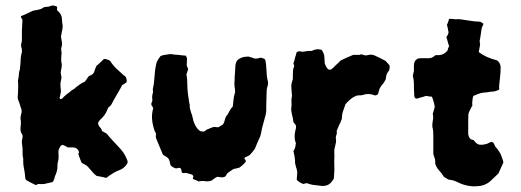

<svg xmlns="http://www.w3.org/2000/svg" viewBox="-20 -658 1880 693"><path d="M439 -67Q428 -50 411 -44Q400 -40 390 -34Q380 -28 370 -21Q368 -17 362 -16Q359 -17 355 -18Q351 -19 346 -20L329 -23Q322 -28 317 -33.5Q312 -39 307 -45Q297 -57 293 -60Q289 -63 275 -70Q270 -81 266 -92.5Q262 -104 263 -105Q267 -107 263.5 -113.5Q260 -120 258 -121Q252 -125 251 -125Q245 -126 238 -126Q231 -126 224 -126Q220 -129 216 -131Q212 -133 207 -135Q200 -134 197 -128.5Q194 -123 192 -118Q191 -115 191 -109Q191 -102 191.5 -94Q192 -86 190 -78Q188 -71 187.5 -64Q187 -57 187 -49Q186 -45 185 -40Q184 -35 182 -30Q178 -23 176.5 -15Q175 -7 170 -1Q146 5 139.5 6Q133 7 118 6Q116 7 114 8Q112 9 109 10Q102 7 94 2.5Q86 -2 78 -6Q71 -10 71 -17Q70 -34 66.5 -50.5Q63 -67 64 -84Q61 -96 61.5 -109Q62 -122 60 -135Q59 -139 59 -142.5Q59 -146 59 -150Q61 -158 62 -168Q61 -170 59.5 -173.5Q58 -177 56 -179Q53 -189 54 -197Q55 -205 55.5 -212.5Q56 -220 54 -229Q54 -234 54.5 -237.5Q55 -241 56 -245Q61 -257 55 -270Q53 -278 50 -286Q47 -294 44 -302Q44 -306 44 -311Q44 -316 45 -321Q45 -332 45.5 -342.5Q46 -353 45 -363Q45 -369 45 -369Q47 -376 47.5 -383.5Q48 -391 49 -398Q52 -406 52.5 -415Q53 -424 54 -431Q54 -448 57 -463Q59 -467 59 -470.5Q59 -474 59 -477Q59 -482 57.5 -486Q56 -490 56 -494Q56 -499 57.5 -503.5Q59 -508 59 -512V-546Q60 -556 60 -566Q60 -576 61 -587Q60 -588 59 -590Q58 -592 56 -595Q54 -601 59 -601Q79 -609 98 -619Q100 -619 101 -619.5Q102 -620 103 -620Q112 -622 120.5 -623.5Q129 -625 136 -630Q138 -633 145 -633Q156 -633 164 -637Q171 -639 176 -637.5Q181 -636 186 -634V-626Q186 -621 187 -620Q187 -618 189 -618Q204 -606 204 -584Q204 -580 204.5 -576Q205 -572 206 -567V-559Q205 -550 203 -542Q201 -534 200 -526Q202 -516 203.5 -505.5Q205 -495 201 -485V-476Q203 -469 202 -462Q201 -455 201 -447V-436Q204 -426 202.5 -416Q201 -406 199 -397Q200 -392 200.5 -387.5Q201 -383 202 -378Q201 -373 200 -367.5Q199 -362 198 -357Q198 -350 198.5 -343.5Q199 -337 200 -329Q199 -324 198 -317.5Q197 -311 195 -305Q195 -302 199 -300Q199 -300 199.5 -300Q200 -300 201 -301Q205 -301 206 -304Q214 -313 225 -321Q230 -324 234 -328Q238 -332 244 -335Q247 -336 253 -342Q261 -348 269 -354Q277 -360 286 -363Q295 -374 299 -382Q304 -384 308 -386.5Q312 -389 314 -390Q317 -393 319 -396Q321 -402 323 -408Q325 -414 328 -420Q335 -426 341.5 -432Q348 -438 355 -445Q361 -446 366 -443.5Q371 -441 377 -439Q387 -423 400.5 -410Q414 -397 428 -385Q433 -384 436 -375Q439 -366 436 -360Q433 -359 429.5 -356Q426 -353 421 -351Q414 -337 405.5 -323Q397 -309 389 -294Q386 -288 383 -282.5Q380 -277 375 -273Q371 -271 370 -268Q369 -265 367 -261Q363 -251 358 -244Q353 -237 346 -230Q343 -228 340 -224Q337 -220 335 -217Q334 -216 334 -214Q335 -204 341 -198.5Q347 -193 348 -185Q353 -183 357.5 -180Q362 -177 366 -175Q375 -163 386 -151.5Q397 -140 407 -129Q417 -119 425 -107.5Q433 -96 438 -83Q440 -79 440.5 -75Q441 -71 439 -67Z M946 -368Q948 -362 947.5 -356Q947 -350 945 -345Q943 -338 942.5 -330.5Q942 -323 942 -315Q942 -305 941.5 -295.5Q941 -286 941 -276Q941 -269 941 -261Q941 -253 939 -244Q935 -228 930 -211Q925 -194 922 -176Q921 -174 920.5 -170.5Q920 -167 918 -163Q909 -144 900 -121Q896 -116 891.5 -110Q887 -104 882 -99Q878 -96 873.5 -94Q869 -92 865 -90Q863 -90 862 -86Q864 -84 865.5 -81Q867 -78 868 -76Q860 -64 844 -53Q840 -52 834.5 -50.5Q829 -49 823 -48Q813 -42 800 -32Q799 -30 797 -26.5Q795 -23 793 -21Q786 -17 779.5 -18Q773 -19 765 -20Q762 -19 759.5 -17.5Q757 -16 754 -14Q752 -13 749.5 -10.5Q747 -8 745 -7Q733 -2 721 -4Q709 -6 697 -3Q692 -6 686.5 -8Q681 -10 676 -12Q676 -14 676.5 -16Q677 -18 678 -21Q676 -28 669 -29Q662 -31 655.5 -33Q649 -35 642 -33Q635 -33 635 -43Q633 -52 628 -52H624Q617 -49 610.5 -51.5Q604 -54 598 -59Q594 -63 593.5 -70Q593 -77 589 -84Q586 -89 579.5 -92.5Q573 -96 568 -100Q562 -115 556 -128.5Q550 -142 545 -155Q542 -161 542.5 -165.5Q543 -170 543 -177L540 -182Q540 -182 538 -186Q531 -206 529 -226Q527 -246 533 -267Q532 -270 530.5 -273Q529 -276 527 -278Q525 -283 527.5 -288Q530 -293 530 -297Q528 -311 531 -320Q533 -325 532 -330Q531 -335 532 -339Q535 -351 536 -362.5Q537 -374 538 -385Q539 -407 544 -428Q546 -436 550 -442Q554 -448 558 -454Q560 -456 563 -457Q566 -458 569 -459Q575 -460 581.5 -461Q588 -462 597 -463Q602 -462 608.5 -461Q615 -460 622 -460Q629 -459 636 -458.5Q643 -458 651 -457Q652 -454 653 -452Q654 -450 655 -448Q655 -441 654.5 -434.5Q654 -428 654 -421Q655 -418 656.5 -415.5Q658 -413 659 -409Q658 -405 656.5 -400Q655 -395 653 -390Q656 -374 656 -356.5Q656 -339 658 -322Q660 -311 661 -300.5Q662 -290 665 -279Q664 -272 666 -265Q668 -258 670 -251Q673 -244 674.5 -237Q676 -230 678 -222Q683 -206 693 -193Q699 -187 702 -185Q704 -184 706.5 -184Q709 -184 711 -183Q718 -183 722 -187Q726 -191 731 -192Q742 -197 752 -200Q757 -199 762 -199H769L785 -209Q790 -217 792 -227Q794 -237 801 -244Q806 -252 810 -260Q814 -268 820 -273Q822 -287 823 -299Q824 -311 828 -323Q829 -326 828.5 -329.5Q828 -333 828 -336Q827 -342 826.5 -347.5Q826 -353 826 -355Q827 -366 827 -375Q827 -384 828 -392Q829 -400 829 -408.5Q829 -417 830 -424Q832 -440 844 -446Q848 -448 851 -449.5Q854 -451 858 -452Q862 -453 866 -453Q870 -453 876 -454Q881 -453 886.5 -451Q892 -449 898 -447Q904 -446 909.5 -447Q915 -448 921 -450Q925 -449 928 -448Q931 -447 935 -445Q936 -444 937 -442.5Q938 -441 938 -439Q939 -434 940 -428Q941 -422 941 -416Q942 -404 942.5 -392Q943 -380 946 -368Z M1386 -422Q1388 -406 1381 -399Q1376 -393 1374.5 -386Q1373 -379 1372 -371Q1370 -368 1368.5 -365Q1367 -362 1365 -359Q1361 -355 1357.5 -350Q1354 -345 1351 -340Q1349 -336 1348 -331Q1347 -326 1345 -321Q1344 -320 1343.5 -318.5Q1343 -317 1342 -316Q1341 -315 1339.5 -315Q1338 -315 1337 -314H1332Q1310 -323 1289 -315Q1285 -314 1282 -314Q1279 -314 1275 -314Q1272 -313 1269.5 -313Q1267 -313 1265 -312Q1253 -307 1244 -299Q1235 -291 1227 -282Q1223 -270 1218.5 -257.5Q1214 -245 1214 -230Q1214 -229 1213 -226.5Q1212 -224 1211 -222Q1210 -218 1208.5 -215.5Q1207 -213 1205 -209Q1203 -203 1200 -197Q1197 -191 1195 -185Q1197 -178 1194.5 -172Q1192 -166 1192 -160Q1194 -151 1192.5 -143.5Q1191 -136 1189 -128Q1186 -119 1186.5 -109.5Q1187 -100 1187 -91Q1186 -80 1186.5 -68Q1187 -56 1187 -45Q1187 -38 1186 -30Q1185 -22 1185 -14Q1182 -8 1180 -6Q1173 5 1163 9.5Q1153 14 1141 13Q1133 12 1124.5 11Q1116 10 1108 9Q1104 8 1098 6.5Q1092 5 1087 3Q1083 4 1080.5 4.5Q1078 5 1075 6Q1062 2 1051 -9Q1052 -16 1052 -23Q1052 -30 1053 -37Q1052 -40 1051.5 -44.5Q1051 -49 1049 -53Q1048 -59 1046 -65Q1044 -71 1045 -78Q1044 -93 1039 -113Q1041 -115 1042.5 -118.5Q1044 -122 1045 -125Q1046 -128 1046.5 -130.5Q1047 -133 1047 -136Q1047 -138 1048 -139.5Q1049 -141 1047 -143Q1046 -146 1045.5 -149.5Q1045 -153 1044 -156Q1043 -166 1044 -176Q1045 -180 1045.5 -183.5Q1046 -187 1047 -191Q1049 -196 1048.5 -202Q1048 -208 1043 -212Q1042 -213 1041.5 -214.5Q1041 -216 1039 -217Q1038 -222 1037.5 -228Q1037 -234 1035 -239Q1034 -246 1032.5 -252Q1031 -258 1031 -265Q1033 -277 1032 -288.5Q1031 -300 1034 -312Q1034 -314 1033.5 -317Q1033 -320 1033 -322Q1032 -333 1031.5 -344Q1031 -355 1035 -366Q1037 -370 1037 -375Q1037 -380 1037 -385Q1037 -394 1037.5 -402.5Q1038 -411 1042 -419Q1042 -422 1039 -429Q1041 -434 1042.5 -439.5Q1044 -445 1045 -450Q1047 -455 1048 -459.5Q1049 -464 1050 -468Q1056 -474 1061 -473Q1071 -470 1081.5 -472.5Q1092 -475 1102 -474Q1105 -474 1108 -475.5Q1111 -477 1114 -478Q1131 -483 1142 -477Q1149 -465 1150 -459Q1151 -453 1152 -430Q1155 -419 1163 -409Q1165 -407 1169.5 -406.5Q1174 -406 1176 -408Q1180 -411 1183 -413.5Q1186 -416 1189 -420Q1195 -425 1200.5 -430.5Q1206 -436 1210 -440Q1221 -445 1231.5 -450Q1242 -455 1255 -460H1278L1280 -461Q1281 -461 1281.5 -461.5Q1282 -462 1283 -461L1286 -462Q1298 -456 1307 -459Q1323 -464 1338 -455Q1347 -451 1355 -447Q1363 -443 1372 -438Q1375 -434 1379 -430Q1383 -426 1386 -422Z M1797 -72Q1792 -62 1788 -52Q1784 -42 1779 -32L1758 -12Q1739 9 1713 13Q1700 15 1686.5 14.5Q1673 14 1659 10Q1651 8 1642.5 4.5Q1634 1 1626 -3Q1620 -6 1613 -7.5Q1606 -9 1598 -10Q1595 -12 1591 -14.5Q1587 -17 1582 -20Q1575 -32 1565.5 -42Q1556 -52 1551 -67Q1551 -79 1550 -83.5Q1549 -88 1544 -102V-168Q1544 -176 1543.5 -183.5Q1543 -191 1541 -198Q1540 -205 1540.5 -210Q1541 -215 1542 -222Q1545 -234 1542 -247Q1545 -259 1549 -271Q1549 -277 1546 -288Q1543 -299 1539 -309Q1534 -309 1529 -310Q1524 -311 1518 -312Q1512 -310 1505.5 -308Q1499 -306 1491 -304Q1488 -302 1482 -302Q1481 -302 1478.5 -304.5Q1476 -307 1476 -308Q1475 -311 1475 -314Q1475 -317 1475 -320Q1474 -328 1474 -337Q1474 -346 1474 -354Q1474 -362 1473 -369.5Q1472 -377 1470 -384Q1471 -389 1472 -393.5Q1473 -398 1474 -402V-421Q1474 -429 1476.5 -435Q1479 -441 1487 -446Q1493 -448 1500.5 -448Q1508 -448 1517 -448Q1525 -447 1533.5 -448.5Q1542 -450 1549 -457Q1551 -459 1554.5 -459Q1558 -459 1560 -459Q1580 -458 1595 -475Q1596 -481 1601 -492Q1598 -499 1596 -507.5Q1594 -516 1591 -524Q1593 -527 1595 -530Q1597 -533 1598 -537Q1600 -542 1598 -546.5Q1596 -551 1597 -554Q1595 -559 1595 -561Q1595 -563 1593 -568Q1594 -570 1595 -572.5Q1596 -575 1597 -577Q1598 -581 1599 -583.5Q1600 -586 1601 -590H1612Q1617 -589 1622.5 -588.5Q1628 -588 1633 -589Q1635 -589 1638 -588.5Q1641 -588 1644 -588Q1661 -586 1677.5 -583Q1694 -580 1710 -580Q1712 -580 1714.5 -579Q1717 -578 1718 -577Q1722 -575 1725 -572Q1724 -568 1722 -564.5Q1720 -561 1719 -558Q1718 -554 1717.5 -549Q1717 -544 1716 -539Q1715 -532 1714 -525Q1713 -518 1711 -509Q1712 -508 1712 -504Q1712 -500 1713 -497Q1712 -490 1710.5 -484Q1709 -478 1708 -470Q1721 -460 1736.5 -453Q1752 -446 1774 -440Q1785 -433 1787 -417Q1787 -394 1784 -371Q1783 -362 1782 -353Q1781 -344 1782 -335Q1769 -327 1751 -327Q1748 -327 1745 -326Q1742 -325 1740 -325Q1724 -324 1715.5 -322Q1707 -320 1689 -312Q1686 -308 1686 -301Q1685 -295 1684.5 -289Q1684 -283 1685 -276Q1685 -276 1685 -275.5Q1685 -275 1683 -274Q1677 -262 1674 -256Q1671 -250 1670.5 -244Q1670 -238 1670 -224V-176Q1670 -171 1671 -170Q1672 -161 1680 -155Q1684 -154 1687.5 -153Q1691 -152 1693 -148Q1702 -136 1713.5 -135.5Q1725 -135 1738 -139Q1742 -141 1746 -143Q1750 -145 1754 -146Q1762 -144 1764 -137Q1766 -130 1771 -125Q1776 -120 1779.5 -114Q1783 -108 1787 -102Q1789 -96 1792 -88.5Q1795 -81 1797 -72Z"/></svg>

Font: Daruma Drop One
Style: Regular
Weight: 400
Designer: Maniackers Design
Version: Version 1.000